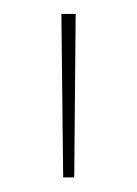

<svg xmlns="http://www.w3.org/2000/svg" viewBox="-20 -684 192 269"><path d="M84 -435.5H68.5L66 -664.5H86Z"/></svg>

Font: Anek Odia Medium Thin
Style: Regular
Weight: 250
Version: Version 1.003